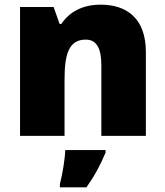

<svg xmlns="http://www.w3.org/2000/svg" viewBox="-20 -583 710 824"><path d="M412 -563C334 -563 278 -532 243 -480H236L210 -553H66V0H257V-242C257 -352 276 -413 348 -413C395 -413 415 -375 415 -302V0H606V-360C606 -502 526 -563 412 -563ZM433 72V61H260C259 99 248 165 237 207V221H351C389 167 410 126 433 72Z"/></svg>

Font: Noto Sans Lao Looped Black
Style: Regular
Weight: 900
Designer: Mark Frömberg, Ben Mitchell
Foundry: The Fontpad Ltd
Version: Version 1.002